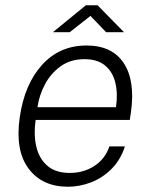

<svg xmlns="http://www.w3.org/2000/svg" viewBox="-20 -700 572 730"><path d="M238.5 10Q140 10 88.5 -59.2Q37 -128.5 55 -253.5Q73 -379.5 139.8 -453.2Q206.5 -527 309 -527Q406.5 -527 450.5 -460Q494.5 -393 478 -274.5L473.5 -244H115.5Q107.5 -189.5 117.8 -143.8Q128 -98 159.5 -70.2Q191 -42.5 245.5 -42.5Q298 -42.5 339 -69.2Q380 -96 396 -143.5H455Q438.5 -92.5 404.5 -58.2Q370.5 -24 327 -7Q283.5 10 238.5 10ZM122.5 -292.5H421Q428.5 -344 418.5 -385.5Q408.5 -427 379.5 -451Q350.5 -475 301 -475Q248 -475 210.2 -447.8Q172.5 -420.5 150.5 -378.5Q128.5 -336.5 122.5 -292.5ZM181 -577.5 306.5 -680H351L451.5 -577.5H383.5L324 -639.5L245 -577.5Z"/></svg>

Font: Public Sans ExtraLight
Style: Italic
Weight: 200
Italic angle: -8°
Designer: The Public Sans project authors (U.S. Web Design System). Libre Franklin designed by Pablo Impallari and Rodrigo Fuenzal
Version: Version 1.007; ttfautohint (v1.8.1) -l 8 -r 50 -G 200 -x 14 